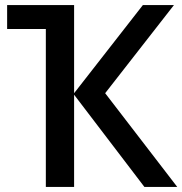

<svg xmlns="http://www.w3.org/2000/svg" viewBox="-20 -734 716 754"><path d="M663 -714H541L271 -368V-714H8V-620H160V0H271V-362L547 0H676L393 -368Z"/></svg>

Font: Noto Sans Thai Medium
Style: Regular
Weight: 500
Designer: Monotype Design Team
Foundry: Monotype Imaging Inc.
Version: Version 1.901